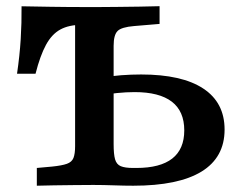

<svg xmlns="http://www.w3.org/2000/svg" viewBox="-20 -591 772 611"><path d="M271.8 -2.4Q248.1 -2.4 215.8 -2Q183.5 -1.6 151.6 -1.2Q119.7 -0.8 97.2 0V-56.5L145.7 -60.9Q177 -64.1 192.8 -69.7Q208.6 -75.3 213.8 -88.4Q219 -101.6 219 -125.8V-201.6H341.6V-132.6Q341.6 -100.3 346.2 -84Q350.9 -67.7 364.4 -62.1Q377.9 -56.5 403.7 -56.5H413.8Q489.9 -56.5 528.2 -86.5Q566.4 -116.5 566.4 -176.1Q566.4 -237.1 526.7 -267.5Q486.9 -297.9 408.4 -297.9Q381.7 -297.9 352.2 -294.9Q322.6 -291.9 296.3 -286.7V-343.1Q333.4 -349.1 365.6 -351.6Q397.7 -354 429 -354Q559.1 -354 626.9 -309.2Q694.7 -264.5 694.7 -178.7Q694.7 -90.1 621.3 -45Q547.8 0 404 0Q376.6 0 342.4 -1.2Q308.2 -2.4 280.7 -2.4ZM219 -201.6V-512.1H241.3Q199.4 -512.1 172 -497.1Q144.7 -482.2 126.2 -448Q107.7 -413.9 93.1 -356.4H34.2Q42.7 -414.5 45.9 -466.3Q49.1 -518.2 48.6 -571Q87.9 -570.2 141.8 -569.4Q195.7 -568.5 268.7 -568.5H285.2H288.1Q315.9 -568.5 352 -569Q388.1 -569.4 424.3 -569.9Q460.6 -570.5 487.8 -571.3V-514.9L406.8 -508.1Q366.8 -504.8 354.2 -492.4Q341.6 -479.9 341.6 -445.2V-201.6Z"/></svg>

Font: Playfair 5pt SemiExpanded Light
Style: Regular
Weight: 300
Width: 6
Designer: Claus Eggers Sørensen
Foundry: Claus Eggers Sørensen
Version: Version 2.203